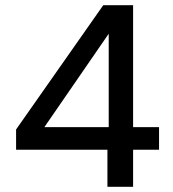

<svg xmlns="http://www.w3.org/2000/svg" viewBox="-20 -720 665 740"><path d="M394 0V-143H42V-221L378 -700H493V-230H593V-143H493V0ZM151 -230H399V-590Z"/></svg>

Font: DM Sans 11pt Medium
Style: Regular
Weight: 500
Version: Version 4.004;gftools[0.9.30]